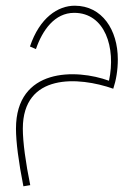

<svg xmlns="http://www.w3.org/2000/svg" viewBox="-20 -382 481 673"><path d="M62 271 86 267C70 189 60 116 60 69C60 -126 255 -114 377 -71C387 -101 393 -136 393 -174C393 -277 338 -362 242 -362C183 -362 119 -320 85 -219L106 -210C129 -277 172 -337 240 -337C348 -337 387 -215 362 -99C247 -141 36 -145 36 69C36 115 45 185 62 271Z"/></svg>

Font: Noto Sans Arabic UI SmCn Th
Style: Regular
Weight: 100
Width: 4
Designer: Monotype Design Team, Nadine Chahine and Nizar Qandah
Foundry: Monotype Imaging Inc.
Version: Version 2.010